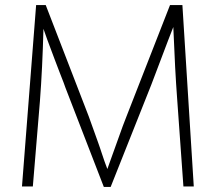

<svg xmlns="http://www.w3.org/2000/svg" viewBox="-20 -710 854 760"><path d="M161 -690 331 -250 368 -147 376 -124 383 -103Q394 -69 405 -41L416 -72L466 -211L481 -250L653 -690H702L747 28H706L681 -322Q673 -428 666 -603L645 -549L579 -375L418 30H391L239 -363Q236 -373 217 -421L196 -476Q160 -571 152 -596Q148 -440 138 -309L110 28H67L123 -690Z"/></svg>

Font: Gmarket Sans TTF Light
Style: Regular
Weight: 300
Designer: Creative Director : Sungho Lee; Art Director : Kiwoong Choi; Project Manager : Sori Yang, Jongwook Yoon; Font Designer :
Foundry: Sandoll Inc.
Version: Version 1.000;hotconv 1.0.109;makeotfexe 2.5.65596